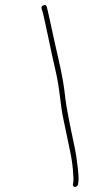

<svg xmlns="http://www.w3.org/2000/svg" viewBox="-20 -701 381 759"><path d="M276.7 38C274 38 271.8 37 270.1 35C268.5 33 267.8 30.7 268.2 28L270 17C270.9 11 270.3 -4.6 268.2 -29.9C266 -55.1 261.9 -81.8 255.6 -110C251.9 -126.7 248 -145.3 244 -166C239.9 -186.7 235.5 -208 230.6 -230C225.8 -252 221.2 -281.9 216.9 -319.6C212.6 -357.3 206.2 -394.1 197.8 -430C193.4 -448.7 189.4 -466.3 185.7 -483C182 -499.7 178.7 -515.5 175.7 -530.5C172.8 -545.5 169.7 -559.8 166.5 -573.5C163.4 -587.2 160.5 -600.5 157.9 -613.5C155.3 -626.5 152.5 -638.7 149.6 -650L144.3 -667C142.6 -673 145.1 -677.3 151.9 -680C158.6 -682.7 162.9 -681 164.6 -675L168.9 -658C171.7 -646 175.1 -630.6 179.2 -611.7C183.2 -592.8 188.6 -568.1 195.3 -537.5C198.6 -522.5 204 -499 211.3 -467C218.7 -435 224.7 -405.7 229.2 -379C232.5 -359.7 235.7 -336 238.9 -307.9C242.1 -279.8 254.3 -216 275.6 -116.5C279.3 -99.5 283 -75.4 286.7 -44.1C290.4 -12.8 291.5 7.6 290 17L288.3 28C287.8 30.7 286.5 33 284.1 35C281.8 37 279.3 38 276.7 38Z"/></svg>

Font: Proton
Style: RgCndIt
Weight: 500
Version: Version 1.017